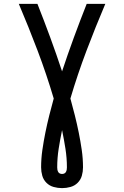

<svg xmlns="http://www.w3.org/2000/svg" viewBox="-20 -755 640 990"><path d="M300 215Q278 215 256.5 209Q235 203 219.5 187.5Q204 172 198 151Q192 130 192 108Q192 63 198.5 18Q205 -27 214 -71.5Q223 -116 234 -160Q245 -204 257 -247Q220 -372 174 -493.5Q128 -615 77 -735H173Q207 -649 239 -562Q271 -475 300 -387Q329 -475 361 -562Q393 -649 427 -735H523Q472 -615 426 -493.5Q380 -372 343 -247Q355 -204 366 -160Q377 -116 386 -71.5Q395 -27 401.5 18Q408 63 408 108Q408 130 402 151Q396 172 380.5 187.5Q365 203 343.5 209Q322 215 300 215ZM300 142Q306 142 311.5 139.5Q317 137 320 131.5Q323 126 324 120Q325 114 325 108Q325 60 317.5 12Q310 -36 300 -84Q290 -36 282.5 12Q275 60 275 108Q275 114 276 120Q277 126 280 131.5Q283 137 288.5 139.5Q294 142 300 142Z"/></svg>

Font: Zed Mono Medium Extended
Style: Regular
Weight: 500
Width: 7
Monospace: yes
Designer: Belleve Invis
Foundry: Belleve Invis
Version: Version 1.0.0; ttfautohint (v1.8.4)